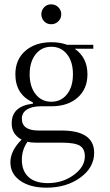

<svg xmlns="http://www.w3.org/2000/svg" viewBox="-20 -639 506 887"><path d="M216 -527Q197 -527 184 -540.5Q171 -554 171 -573Q171 -592 184 -605.5Q197 -619 216 -619Q236 -619 249.5 -605.5Q263 -592 263 -573Q263 -554 249.5 -540.5Q236 -527 216 -527ZM264 -36Q415 -36 415 67Q415 135 351 181.5Q287 228 195 228Q119 228 73.5 196Q28 164 28 111Q28 57 80 6Q34 -18 34 -69Q34 -149 132 -160V-166Q51 -203 51 -296Q51 -364 97 -404Q143 -444 218 -444Q258 -444 290 -432H411V-414H325Q384 -373 384 -296Q384 -228 338.5 -188Q293 -148 218 -148H169Q128 -148 104.5 -133Q81 -118 81 -91Q81 -36 158 -36ZM289.5 -388.5Q262 -423 217 -423Q172 -423 144.5 -388Q117 -353 117 -296Q117 -239 144.5 -204Q172 -169 217 -169Q262 -169 289.5 -203.5Q317 -238 317 -296Q317 -354 289.5 -388.5ZM201 207Q269 207 320.5 169.5Q372 132 372 83Q372 48 348.5 34Q325 20 264 20H144Q122 20 107 16Q81 53 81 99Q81 151 112 179Q143 207 201 207Z"/></svg>

Font: Arapey Thin
Style: Regular
Weight: 100
Designer: Eduardo Rodriguez Tunni
Foundry: Eduardo Rodriguez Tunni
Version: Version 4.000;hotconv 1.0.109;makeotfexe 2.5.65596